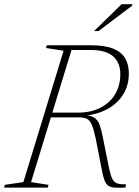

<svg xmlns="http://www.w3.org/2000/svg" viewBox="-46 -891 658 912"><path d="M324 -356Q386.5 -356 432 -379.8Q477.5 -403.5 501.5 -444.8Q525.5 -486 525.5 -538.5Q525.5 -593.5 491.2 -623.5Q457 -653.5 385.5 -653.5H258L253 -676H386Q452.5 -676 492 -659.8Q531.5 -643.5 548.8 -613.5Q566 -583.5 566 -542.5Q566 -486 539.5 -443Q513 -400 465.5 -373.8Q418 -347.5 355.5 -341V-344.5Q386 -342.5 402.2 -331.8Q418.5 -321 426.8 -298.8Q435 -276.5 442 -241L472 -92Q479.5 -57 487.8 -40.8Q496 -24.5 511 -19.8Q526 -15 553.5 -15L549 0Q518.5 1.5 499.5 0.2Q480.5 -1 469.2 -8.5Q458 -16 451.2 -32.5Q444.5 -49 439 -77L409 -231Q399.5 -276.5 390 -298.2Q380.5 -320 366.2 -326.8Q352 -333.5 327.5 -333.5H170.5L171.5 -356ZM101.5 -26 184.5 -13 181 0H-26.5L-23 -13L65 -26L256 -650L172.5 -663L176.5 -676H300.5ZM401 -743.5 531.5 -871H583L581 -863.5L422 -743.5Z"/></svg>

Font: Newsreader 16pt 16pt ExtraLight
Style: Italic
Weight: 250
Italic angle: -17°
Version: Version 1.003